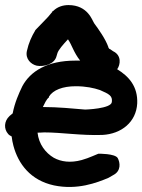

<svg xmlns="http://www.w3.org/2000/svg" viewBox="-24 -714 561 757"><path d="M8 -186C12 -181 15 -180 22 -176C23 -164 26 -151 29 -139C48 -68 96 -3 189 17C280 36 357 7 404 -13L423 -24C454 -40 450 -73 440 -91C429 -109 364 -108 364 -108L340 -98C327 -92 314 -88 298 -83C254 -71 217 -76 188 -92C156 -111 129 -145 124 -191C130 -191 138 -191 150 -192C219 -192 296 -179 380 -182C455 -186 513 -233 517 -306C520 -373 484 -413 438 -441C451 -459 456 -496 422 -512L409 -521C409 -518 402 -527 403 -529C392 -560 366 -597 346 -624V-625C340 -632 323 -694 246 -694C224 -694 202 -687 186 -671L182 -669V-667C172 -654 161 -642 147 -628L115 -595V-594C101 -571 89 -545 82 -513C75 -481 99 -460 121 -455C148 -450 191 -460 199 -493L202 -503C205 -516 226 -540 244 -559C260 -536 266 -508 292 -475H273C161 -475 95 -432 64 -374C50 -345 34 -309 26 -267C21 -263 15 -258 14 -257C-9 -236 -9 -205 8 -186ZM145 -292C151 -304 159 -323 169 -330V-333C185 -359 223 -374 275 -374C314 -374 347 -367 370 -359C407 -343 420 -336 417 -312C415 -285 312 -282 312 -282C265 -286 204 -292 147 -292Z"/></svg>

Font: Stray Cat
Style: ExBlkExt
Weight: 1000
Version: Version 1.0